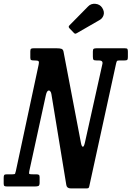

<svg xmlns="http://www.w3.org/2000/svg" viewBox="-73 -1012 714 1042"><path d="M114.5 -684H110.5Q99.5 -684 95.5 -686.5Q91.5 -689 91.5 -699.5V-733Q91.5 -744 95.2 -747Q99 -750 109 -750H234.5Q252 -750 260.5 -747Q269 -744 271.5 -733L366 -238Q370 -215.5 377 -215.5Q383 -215.5 388.5 -241L483 -666Q486.5 -684 463.5 -684H450.5Q437 -684 434 -688Q431 -692 431 -706V-732Q431 -744 435.2 -747Q439.5 -750 450.5 -750H604.5Q615.5 -750 618.2 -746.5Q621 -743 621 -731.5V-702.5Q621 -690.5 617.8 -687.2Q614.5 -684 603 -684H578Q564.5 -684 562 -681Q559.5 -678 557 -667L411.5 -1Q410 5.5 407.5 8Q405 10.5 396.5 10.5H311.5Q290 10.5 287 -7.5L206 -501Q204.5 -511 200.2 -516Q196 -521 192.5 -521Q181.5 -521 176 -496L86 -83.5Q83 -69.5 86.8 -67.8Q90.5 -66 106 -66H123Q132.5 -66 137.2 -63.5Q142 -61 142 -51V-21Q142 -6 136 -3Q130 0 116.5 0H-34.5Q-45.5 0 -49.2 -2.8Q-53 -5.5 -53 -16V-47Q-53 -58.5 -50 -62.2Q-47 -66 -35.5 -66H-6Q7 -66 8.8 -69.2Q10.5 -72.5 13 -83.5L136.5 -660Q140 -675 136.5 -679.5Q133 -684 114.5 -684ZM481.5 -970Q495 -948.5 489.2 -930.2Q483.5 -912 467 -903L345.5 -833Q339 -829 335.5 -829Q332 -829 326.5 -835L304 -858.5Q296 -867 304 -874.5L405 -977Q420.5 -993.5 444.8 -991.2Q469 -989 481.5 -970Z"/></svg>

Font: Besley* Condensed Medium
Style: Italic
Weight: 500
Width: 3
Italic angle: -13°
Designer: Owen Earl
Foundry: indestructible type*
Version: Version 3.000; ttfautohint (v1.8.3)